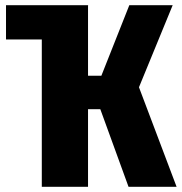

<svg xmlns="http://www.w3.org/2000/svg" viewBox="-20 -715 696 735"><path d="M512 -381 656 0H472L364 -297H317V0H140V-564H3V-695H318L317 -694V-425H368L475 -695H641Z"/></svg>

Font: Fira Sans Extra Condensed ExtraBold
Style: Regular
Weight: 800
Width: 1
Designer: Carrois Corporate & Edenspiekermann AG
Foundry: Carrois Corporate GbR & Edenspiekermann AG
Version: Version 4.203